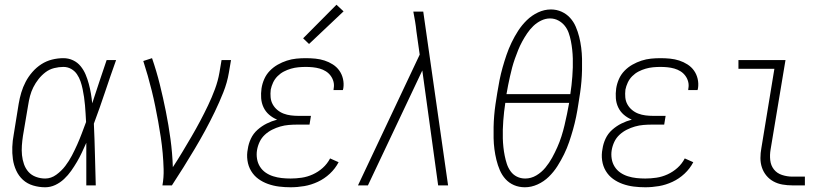

<svg xmlns="http://www.w3.org/2000/svg" viewBox="-20 -784 3540 812"><path d="M171 8Q145 8 120 0.5Q95 -7 77 -23.5Q59 -40 48.5 -63Q38 -86 34.5 -111Q31 -136 32 -162.5Q33 -189 38 -215L59 -345Q63 -369 70 -392.5Q77 -416 88.5 -438Q100 -460 117 -479.5Q134 -499 155 -512.5Q176 -526 200 -532Q224 -538 248 -538Q270 -538 289 -529Q308 -520 321 -504Q334 -488 342 -469Q350 -450 355.5 -429.5Q361 -409 364.5 -388.5Q368 -368 370 -347Q385 -392 400 -438Q415 -484 431 -530H471Q447 -463 424.5 -395.5Q402 -328 377 -261Q380 -196 381.5 -130.5Q383 -65 385 0H345Q345 -45 345 -90Q345 -135 345 -180Q336 -160 326.5 -139.5Q317 -119 305.5 -99.5Q294 -80 281 -61.5Q268 -43 251 -27Q234 -11 213.5 -1.5Q193 8 171 8ZM171 -29Q196 -29 218 -45Q240 -61 256 -82Q272 -103 284 -126Q296 -149 306.5 -172.5Q317 -196 326 -220Q335 -244 344 -268Q343 -286 342 -303.5Q341 -321 339.5 -338.5Q338 -356 335.5 -373Q333 -390 329.5 -407Q326 -424 320.5 -440Q315 -456 305.5 -470Q296 -484 281 -492.5Q266 -501 248 -501Q229 -501 209 -496Q189 -491 172.5 -478.5Q156 -466 143 -449.5Q130 -433 121 -415Q112 -397 107 -378Q102 -359 99 -339L77 -209Q74 -189 72.5 -168.5Q71 -148 73 -128Q75 -108 81.5 -89.5Q88 -71 100.5 -57Q113 -43 132 -36Q151 -29 171 -29Z M667 0Q673 -34 672 -68.5Q671 -103 668 -136.5Q665 -170 660 -203.5Q655 -237 649 -270Q643 -303 636.5 -335Q630 -367 622 -399.5Q614 -432 605 -463.5Q596 -495 586 -526L623 -538Q642 -483 656 -426.5Q670 -370 681.5 -312.5Q693 -255 701 -196Q709 -137 711 -77Q732 -109 751.5 -141.5Q771 -174 790 -206.5Q809 -239 826.5 -272Q844 -305 860 -338.5Q876 -372 889 -407Q902 -442 908 -477L917 -530H957L948 -477Q941 -435 924.5 -393.5Q908 -352 888.5 -311.5Q869 -271 847.5 -231.5Q826 -192 803 -153.5Q780 -115 756 -76.5Q732 -38 707 0Z M1209 8Q1184 8 1160 5Q1136 2 1113.5 -6Q1091 -14 1072.5 -27.5Q1054 -41 1042 -61Q1030 -81 1026.5 -105.5Q1023 -130 1028 -154Q1031 -176 1041 -197.5Q1051 -219 1069 -235Q1087 -251 1108 -261.5Q1129 -272 1152 -278Q1133 -286 1118 -299Q1103 -312 1094.5 -330Q1086 -348 1084.5 -368.5Q1083 -389 1086 -410Q1089 -430 1097.5 -449.5Q1106 -469 1121 -484.5Q1136 -500 1154.5 -510.5Q1173 -521 1193 -527.5Q1213 -534 1233 -536Q1253 -538 1273 -538Q1294 -538 1314 -536Q1334 -534 1352.5 -528Q1371 -522 1387.5 -511.5Q1404 -501 1415 -485.5Q1426 -470 1430.5 -450.5Q1435 -431 1432 -411Q1431 -409 1431 -407Q1431 -405 1430 -403H1390Q1391 -405 1391 -406Q1391 -407 1391 -409Q1394 -424 1390.5 -438Q1387 -452 1378.5 -463.5Q1370 -475 1358 -482.5Q1346 -490 1332 -494Q1318 -498 1303 -499.5Q1288 -501 1273 -501Q1258 -501 1242 -499.5Q1226 -498 1210.5 -493.5Q1195 -489 1180.5 -481.5Q1166 -474 1154 -462Q1142 -450 1135 -435Q1128 -420 1125 -405Q1123 -388 1124.5 -372Q1126 -356 1133.5 -342.5Q1141 -329 1153 -319Q1165 -309 1179.5 -303.5Q1194 -298 1210 -296Q1226 -294 1242 -294H1295L1289 -257H1236Q1219 -257 1201 -255.5Q1183 -254 1165.5 -249Q1148 -244 1131 -235.5Q1114 -227 1100 -214Q1086 -201 1078 -184Q1070 -167 1067 -149Q1064 -131 1067 -112.5Q1070 -94 1079.5 -79Q1089 -64 1103.5 -54Q1118 -44 1135.5 -38.5Q1153 -33 1171.5 -31Q1190 -29 1209 -29Q1232 -29 1256 -32.5Q1280 -36 1303 -46.5Q1326 -57 1345 -74Q1364 -91 1376 -114L1412 -98Q1398 -71 1375 -49.5Q1352 -28 1324 -15Q1296 -2 1267 3Q1238 8 1209 8ZM1287 -598 1262 -622 1403 -764 1433 -736Z M1494 0 1755 -553 1741 -652Q1739 -673 1735.5 -693.5Q1732 -714 1728 -735H1770L1875 0H1833L1766 -486L1536 0Z M2200 8Q2175 8 2154 -1Q2133 -10 2118 -26.5Q2103 -43 2094 -64Q2085 -85 2079.5 -107.5Q2074 -130 2071 -153Q2068 -176 2067.5 -199.5Q2067 -223 2067.5 -247Q2068 -271 2070 -295Q2072 -319 2075.5 -343Q2079 -367 2083 -391Q2087 -417 2092.5 -444.5Q2098 -472 2105.5 -498.5Q2113 -525 2122 -551.5Q2131 -578 2143.5 -604Q2156 -630 2171.5 -654Q2187 -678 2208 -698.5Q2229 -719 2255.5 -731.5Q2282 -744 2310 -744Q2334 -744 2355 -734.5Q2376 -725 2391 -708.5Q2406 -692 2415 -671Q2424 -650 2429.5 -628Q2435 -606 2438 -582.5Q2441 -559 2441.5 -535.5Q2442 -512 2441.5 -488Q2441 -464 2439 -440Q2437 -416 2433.5 -392Q2430 -368 2426 -344Q2422 -317 2416.5 -290Q2411 -263 2403.5 -236.5Q2396 -210 2387 -183.5Q2378 -157 2365.5 -131.5Q2353 -106 2337.5 -81.5Q2322 -57 2301 -36.5Q2280 -16 2253.5 -4Q2227 8 2200 8ZM2122 -386H2392Q2395 -405 2397 -423.5Q2399 -442 2400.5 -461Q2402 -480 2402.5 -499Q2403 -518 2402.5 -536.5Q2402 -555 2400 -573.5Q2398 -592 2394.5 -610Q2391 -628 2385 -645Q2379 -662 2368 -675.5Q2357 -689 2341 -697.5Q2325 -706 2306 -706Q2287 -706 2268.5 -697Q2250 -688 2235.5 -674Q2221 -660 2209.5 -643Q2198 -626 2188.5 -608.5Q2179 -591 2171.5 -572.5Q2164 -554 2157.5 -535.5Q2151 -517 2146 -498.5Q2141 -480 2137 -461.5Q2133 -443 2129 -424Q2125 -405 2122 -386ZM2201 -29Q2226 -29 2248 -42Q2270 -55 2286.5 -75Q2303 -95 2315 -117Q2327 -139 2337 -161.5Q2347 -184 2354.5 -207.5Q2362 -231 2367.5 -254.5Q2373 -278 2378 -302Q2383 -326 2387 -349H2117Q2114 -330 2112 -311.5Q2110 -293 2108.5 -274Q2107 -255 2106.5 -236Q2106 -217 2106.5 -198.5Q2107 -180 2109 -161.5Q2111 -143 2114.5 -125.5Q2118 -108 2123.5 -91Q2129 -74 2139.5 -59.5Q2150 -45 2166 -37Q2182 -29 2201 -29Z M2709 8Q2684 8 2660 5Q2636 2 2613.5 -6Q2591 -14 2572.5 -27.5Q2554 -41 2542 -61Q2530 -81 2526.5 -105.5Q2523 -130 2528 -154Q2531 -176 2541 -197.5Q2551 -219 2569 -235Q2587 -251 2608 -261.5Q2629 -272 2652 -278Q2633 -286 2618 -299Q2603 -312 2594.5 -330Q2586 -348 2584.5 -368.5Q2583 -389 2586 -410Q2589 -430 2597.5 -449.5Q2606 -469 2621 -484.5Q2636 -500 2654.5 -510.5Q2673 -521 2693 -527.5Q2713 -534 2733 -536Q2753 -538 2773 -538Q2794 -538 2814 -536Q2834 -534 2852.5 -528Q2871 -522 2887.5 -511.5Q2904 -501 2915 -485.5Q2926 -470 2930.5 -450.5Q2935 -431 2932 -411Q2931 -409 2931 -407Q2931 -405 2930 -403H2890Q2891 -405 2891 -406Q2891 -407 2891 -409Q2894 -424 2890.5 -438Q2887 -452 2878.5 -463.5Q2870 -475 2858 -482.5Q2846 -490 2832 -494Q2818 -498 2803 -499.5Q2788 -501 2773 -501Q2758 -501 2742 -499.5Q2726 -498 2710.5 -493.5Q2695 -489 2680.5 -481.5Q2666 -474 2654 -462Q2642 -450 2635 -435Q2628 -420 2625 -405Q2623 -388 2624.5 -372Q2626 -356 2633.5 -342.5Q2641 -329 2653 -319Q2665 -309 2679.5 -303.5Q2694 -298 2710 -296Q2726 -294 2742 -294H2795L2789 -257H2736Q2719 -257 2701 -255.5Q2683 -254 2665.5 -249Q2648 -244 2631 -235.5Q2614 -227 2600 -214Q2586 -201 2578 -184Q2570 -167 2567 -149Q2564 -131 2567 -112.5Q2570 -94 2579.5 -79Q2589 -64 2603.5 -54Q2618 -44 2635.5 -38.5Q2653 -33 2671.5 -31Q2690 -29 2709 -29Q2732 -29 2756 -32.5Q2780 -36 2803 -46.5Q2826 -57 2845 -74Q2864 -91 2876 -114L2912 -98Q2898 -71 2875 -49.5Q2852 -28 2824 -15Q2796 -2 2767 3Q2738 8 2709 8Z M3331 0Q3310 0 3289.5 -3.5Q3269 -7 3251.5 -16.5Q3234 -26 3221.5 -41Q3209 -56 3202.5 -75Q3196 -94 3196 -115.5Q3196 -137 3200 -158L3255 -493H3103V-530H3302L3239 -152Q3235 -129 3237.5 -106.5Q3240 -84 3253 -67.5Q3266 -51 3287.5 -44Q3309 -37 3331 -37H3384V0Z"/></svg>

Font: Iosevka Slab Extralight
Style: Italic
Weight: 200
Italic angle: -9°
Monospace: yes
Designer: Belleve Invis
Foundry: Belleve Invis
Version: Version 11.1.1; ttfautohint (v1.8.3)